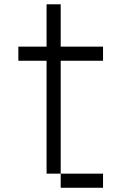

<svg xmlns="http://www.w3.org/2000/svg" viewBox="-20 -887 573 907"><path d="M66.7 -600V-666.7H200V-866.7H266.7V-666.7H466.7V-600H266.7V-66.7H200V-600ZM266.7 -66.7H466.7V0H266.7Z"/></svg>

Font: Galmuri14 Regular
Style: Regular
Weight: 400
Designer: Lee Minseo (quiple)
Version: Version 2.399;hotconv 1.1.1;makeotfexe 2.6.0 DEVELOPMENT